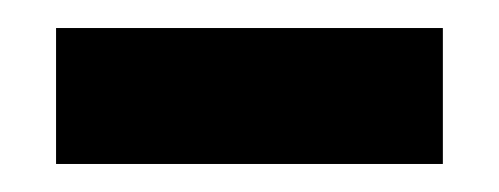

<svg xmlns="http://www.w3.org/2000/svg" viewBox="-20 -757 356 137"><path d="M20 -640V-737H296V-640Z"/></svg>

Font: Plus Jakarta Display
Style: Bold
Weight: 700
Designer: Gumpita Rahayu
Foundry: Tokotype Studio
Version: Version 1.000;hotconv 1.0.109;makeotfexe 2.5.65596